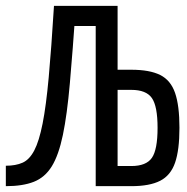

<svg xmlns="http://www.w3.org/2000/svg" viewBox="-20 -638 640 658"><path d="M308 0V-549H186V-618H383V0ZM308 0V-618H383V-17L331 -69H430Q481 -69 500.5 -97Q520 -125 520 -200Q520 -274 500.5 -302Q481 -330 430 -330H336V-399H430Q493 -399 529 -381Q565 -363 580 -319.5Q595 -276 595 -200Q595 -124 580 -80.5Q565 -37 529 -18.5Q493 0 430 0ZM0 0V-70Q34 -70 57.5 -80.5Q81 -91 97.5 -122.5Q114 -154 126 -214.5Q138 -275 147 -373.5Q156 -472 165 -618H240Q229 -462 219.5 -353.5Q210 -245 195.5 -175.5Q181 -106 157.5 -68Q134 -30 96 -15Q58 0 0 0Z"/></svg>

Font: Victor Mono
Style: Regular
Weight: 400
Monospace: yes
Designer: Rune Bjørnerås
Version: Version 1.561;gftools[0.9.30]